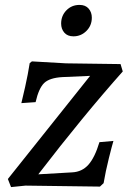

<svg xmlns="http://www.w3.org/2000/svg" viewBox="-20 -758 520 782"><path d="M84 -2 25 4 12 -29 347 -449 234 -444Q182 -441 160 -420Q138 -399 125 -342L67 -338Q71 -353 82.5 -404.5Q94 -456 101 -501L110 -508L249 -500L471 -497L480 -467Q319 -286 136 -48L274 -56Q314 -58 340 -87Q366 -116 385 -179L442 -184Q437 -168 423.5 -114Q410 -60 402 -12L387 2ZM229 -662Q229 -694 250.5 -716Q272 -738 304 -738Q328 -738 341 -723Q354 -708 354 -686Q354 -654 332 -632Q310 -610 279 -610Q255 -610 242 -625Q229 -640 229 -662Z"/></svg>

Font: Alegreya SC Medium
Style: Italic
Weight: 500
Italic angle: -7°
Designer: Juan Pablo del Peral
Foundry: Huerta Tipografica
Version: Version 2.007; ttfautohint (v1.6)